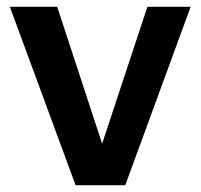

<svg xmlns="http://www.w3.org/2000/svg" viewBox="-20 -544 590 564"><path d="M202 0 9 -524H148L280 -122L413 -524H540L348 0Z"/></svg>

Font: Raleway-v4020
Style: Bold
Weight: 700
Designer: Matt McInerney, Pablo Impallari, Rodrigo Fuenzalida
Foundry: Matt McInerney, Pablo Impallari, Rodrigo Fuenzalida
Version: Version 4.020;PS 004.020;hotconv 1.0.88;makeotf.lib2.5.64775